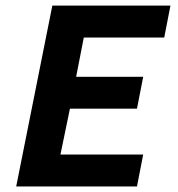

<svg xmlns="http://www.w3.org/2000/svg" viewBox="-20 -672 640 692"><path d="M38.4 0H473.7L496.1 -115.1H197.9L232 -280.3H473.7L496.1 -395.3H254.4L282 -536.6H571.9L594.3 -651.7H168.6L38.4 0Z"/></svg>

Font: Source Code Variable
Style: Italic
Weight: 400
Italic angle: -11°
Monospace: yes
Designer: Paul D. Hunt, Teo Tuominen
Foundry: Adobe Systems Incorporated
Version: Version 1.005;PS 1.0;hotconv 16.6.54;makeotf.lib2.5.65590